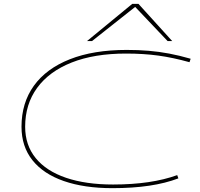

<svg xmlns="http://www.w3.org/2000/svg" viewBox="-20 -970 1042 1000"><path d="M566 10Q419 10 312.5 -27Q206 -64 149 -135.5Q92 -207 92 -310Q92 -434 156.5 -523.5Q221 -613 344 -661.5Q467 -710 640 -710Q701 -710 754.5 -705.5Q808 -701 861 -691Q914 -681 973 -664L967 -646Q881 -670 804.5 -680.5Q728 -691 636 -691Q471 -691 353.5 -644.5Q236 -598 173.5 -512.5Q111 -427 111 -310Q111 -214 166 -146.5Q221 -79 324 -44Q427 -9 569 -9Q768 -9 903 -58L909 -41Q776 10 566 10ZM433 -756 669 -950H701L877 -756H853L684 -934L459 -756Z"/></svg>

Font: Georama Extra Expanded Thin
Style: Italic
Weight: 100
Width: 8
Italic angle: -9°
Designer: Jean-Baptiste Levee
Foundry: Production Type
Version: Version 1.000